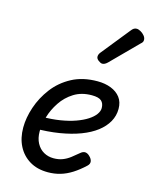

<svg xmlns="http://www.w3.org/2000/svg" viewBox="-127 -925 806 1025"><g transform="rotate(15 276.0 -412.5)"><path d="M238 19Q179 19 137 -6.5Q95 -32 72.5 -76Q50 -120 50 -178Q50 -232 70 -291.5Q90 -351 129.5 -403Q169 -455 229 -487Q289 -519 370 -519Q412 -519 445 -506Q478 -493 497 -468Q516 -443 516 -405Q516 -367 497.5 -334Q479 -301 444.5 -274.5Q410 -248 360 -229Q310 -210 246 -199.5Q182 -189 106 -189L129 -259Q185 -259 231.5 -266.5Q278 -274 314.5 -287Q351 -300 376.5 -316.5Q402 -333 415 -351Q428 -369 428 -386Q428 -412 413 -425.5Q398 -439 360 -439Q303 -439 261.5 -413Q220 -387 193 -346.5Q166 -306 153 -262Q140 -218 140 -181Q140 -143 154.5 -116Q169 -89 193.5 -75Q218 -61 248 -61Q276 -61 298 -69.5Q320 -78 339.5 -93Q359 -108 379 -125Q393 -137 405.5 -135.5Q418 -134 429 -123Q443 -110 445 -96Q447 -82 434 -70Q402 -40 370.5 -20Q339 0 306.5 9.5Q274 19 238 19ZM369 -616Q360 -616 347.5 -625.5Q335 -635 335 -646Q335 -653 337.5 -659Q340 -665 345 -671L468 -824Q477 -836 484 -840Q491 -844 499 -844Q509 -844 521.5 -837Q534 -830 543 -819Q552 -808 552 -796Q552 -788 548.5 -783Q545 -778 539 -773L398 -631Q383 -616 369 -616Z"/></g></svg>

Font: Playwrite IE
Style: Regular
Weight: 400
Designer: Veronika Burian, José Scaglione
Foundry: TypeTogether
Version: Version 1.002